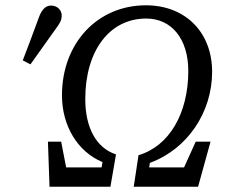

<svg xmlns="http://www.w3.org/2000/svg" viewBox="-20 -705 869 725"><path d="M167 0H397L418 -122C344 -146 302 -222 302 -331C302 -514 394 -635 532 -635C628 -635 691 -558 691 -437C691 -277 619 -153 503 -119L485 0H728L775 -170H719L652 -22L694 -73H507L535 -21L546 -90C688 -142 781 -281 781 -434C781 -583 680 -685 531 -685C348 -685 214 -542 214 -345C214 -230 273 -132 367 -93L355 -22L389 -73H205L240 -20L211 -170H161L167 0ZM66 -477 95 -462C126 -506 158 -550 189 -594C207 -618 213 -629 213 -647C213 -666 197 -684 173 -684C156 -684 141 -674 129 -645C109 -589 87 -533 66 -477Z"/></svg>

Font: Source Serif 4 Variable
Style: Italic
Weight: 400
Italic angle: -12°
Designer: Frank Grießhammer
Foundry: Adobe Systems Incorporated
Version: Version 4.004;hotconv 1.0.116;makeotfexe 2.5.65601